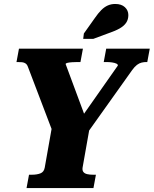

<svg xmlns="http://www.w3.org/2000/svg" viewBox="-20 -958 783 978"><path d="M115.2 0 127.8 -68H142.6Q168.2 -68 186 -75Q203.8 -82 207.8 -104L246.4 -322.2L251.8 -277.2L122.8 -616Q118.4 -629 110.6 -634.5Q102.8 -640 92.5 -641Q82.2 -642 69.4 -642H64L76.6 -710H402.4L389.8 -642H374.2Q360.4 -642 346.6 -641Q332.8 -640 324 -638Q315.2 -636 314.2 -632L422 -341.6L373.2 -329L580.2 -624Q581.2 -630 572.8 -634Q564.4 -638 550.8 -640Q537.2 -642 521.8 -642H508.4L521 -710H742.8L730.2 -642H725.8Q713.4 -642 701.5 -639.2Q689.6 -636.4 677.8 -627.6Q666 -618.8 653.2 -601L421.2 -275.2L439.2 -322.2L400.6 -104Q398.6 -90 404.8 -82Q411 -74 424 -71Q437 -68 453.8 -68H468.6L456 0ZM463 -866Q479.6 -890.2 495.4 -906.2Q511.2 -922.2 528.7 -930Q546.2 -937.8 567 -937.8Q598.6 -937.8 616.2 -921.4Q633.8 -905 633.8 -881.2Q633.8 -859.2 623 -842.7Q612.2 -826.2 590.2 -813.5Q568.2 -800.8 533.2 -789L455.2 -760H403.8L407.2 -787.4Z"/></svg>

Font: Roboto Serif 20pt
Style: Italic
Weight: 400
Italic angle: -10°
Designer: Greg Gazdowicz
Foundry: Commercial Type
Version: Version 1.008